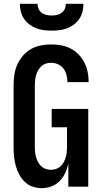

<svg xmlns="http://www.w3.org/2000/svg" viewBox="-20 -975 540 1003"><path d="M198 8Q174 8 150.5 0Q127 -8 109.5 -25Q92 -42 80.5 -63.5Q69 -85 62.5 -108.5Q56 -132 53.5 -156.5Q51 -181 51 -205V-530Q51 -557 55 -584.5Q59 -612 70 -637Q81 -662 99.5 -683.5Q118 -705 141.5 -718.5Q165 -732 192.5 -737.5Q220 -743 247 -743Q273 -743 298.5 -738.5Q324 -734 347 -722.5Q370 -711 388.5 -692.5Q407 -674 419 -651.5Q431 -629 437 -603.5Q443 -578 443 -552V-546H332V-549Q332 -567 327 -585Q322 -603 311 -617.5Q300 -632 282.5 -639.5Q265 -647 247 -647Q233 -647 220 -643Q207 -639 197 -630Q187 -621 180 -609Q173 -597 169 -584Q165 -571 163.5 -557.5Q162 -544 162 -530V-205Q162 -192 163.5 -178.5Q165 -165 169 -152Q173 -139 179.5 -127Q186 -115 196 -106Q206 -97 219 -92.5Q232 -88 246 -88Q260 -88 273 -92.5Q286 -97 296 -106Q306 -115 312.5 -127Q319 -139 323 -152Q327 -165 328.5 -178.5Q330 -192 330 -205V-310H250V-406H441V0H337V-121Q332 -96 321 -72Q310 -48 292 -29.5Q274 -11 249 -1.5Q224 8 198 8ZM250 -815Q229 -815 208.5 -817.5Q188 -820 169 -827.5Q150 -835 133.5 -847.5Q117 -860 105.5 -877Q94 -894 89 -914Q84 -934 84 -955H176Q176 -941 181.5 -928.5Q187 -916 198 -908Q209 -900 222.5 -897Q236 -894 250 -894Q264 -894 277.5 -897Q291 -900 302 -908Q313 -916 318.5 -928.5Q324 -941 324 -955H416Q416 -934 411 -914Q406 -894 394.5 -877Q383 -860 366.5 -847.5Q350 -835 331 -827.5Q312 -820 291.5 -817.5Q271 -815 250 -815Z"/></svg>

Font: Iosevka Term Curly
Style: Bold
Weight: 700
Designer: Belleve Invis
Foundry: Belleve Invis
Version: Version 32.3.0